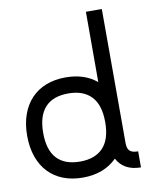

<svg xmlns="http://www.w3.org/2000/svg" viewBox="-75 -687 589 743"><g transform="rotate(-10 220.0 -315.0)"><path d="M191.4 -393.6Q266.1 -393.6 313.5 -353.5V-629.9H376L376.5 -103Q376.5 -81.1 386.2 -72Q396 -63 418 -63H418.9V0H417Q351.6 -1 325.2 -50.8Q274.4 0 191.4 0Q148.9 0 114.7 -13.2Q80.6 -26.4 56.4 -51.8Q32.2 -77.1 19.3 -113.8Q6.3 -150.4 6.3 -196.8Q6.3 -242.7 19.3 -279.3Q32.2 -315.9 56.2 -341.3Q80.1 -366.7 114.3 -380.1Q148.4 -393.6 191.4 -393.6ZM281.7 -297.4Q250 -330.6 191.4 -330.6Q130.4 -330.6 99.9 -296.9Q69.3 -263.2 69.3 -196.8Q69.3 -129.9 100.1 -96.4Q130.9 -63 191.4 -63Q250.5 -63 281.7 -96.2Q313 -129.4 313 -196.8Q313 -264.2 281.7 -297.4Z"/></g></svg>

Font: Fibel Sued LRS
Style: Regular
Weight: 400
Designer: Peter Wiegel
Foundry: Peter Wiegel
Version: Version 000.000